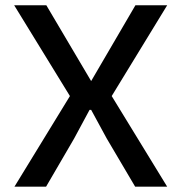

<svg xmlns="http://www.w3.org/2000/svg" viewBox="-20 -700 681 720"><path d="M242.2 -339.8 33.2 -680.2H153.8L321.8 -396L487.8 -680.2H606.9L398.9 -339.8L606.9 0H486.8L379.9 -181.2L321.8 -288.1H315.9L257.8 -180.2L152.8 0H34.2Z"/></svg>

Font: TASA Orbiter Text Medium
Style: Regular
Weight: 500
Designer: Weizhong Zhang
Version: Version 1.000;Glyphs 3.1.2 (3151)